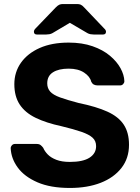

<svg xmlns="http://www.w3.org/2000/svg" viewBox="-20 -921 692 951"><path d="M326 10Q230 10 165.5 -18Q101 -46 68 -91Q35 -136 33 -187Q33 -195 39 -201.5Q45 -208 54 -208H161Q174 -208 181 -202.5Q188 -197 194 -189Q201 -172 216.5 -156Q232 -140 259 -129.5Q286 -119 326 -119Q391 -119 423.5 -140Q456 -161 456 -197Q456 -223 438.5 -239Q421 -255 383.5 -268Q346 -281 284 -296Q209 -312 156.5 -337.5Q104 -363 77.5 -403.5Q51 -444 51 -504Q51 -564 84 -610.5Q117 -657 177 -683.5Q237 -710 320 -710Q387 -710 438.5 -692Q490 -674 524.5 -645Q559 -616 577 -583Q595 -550 596 -519Q596 -511 590 -504.5Q584 -498 575 -498H463Q453 -498 445 -502Q437 -506 432 -516Q426 -542 396.5 -561.5Q367 -581 320 -581Q271 -581 242.5 -563Q214 -545 214 -508Q214 -484 228.5 -467.5Q243 -451 277.5 -438.5Q312 -426 369 -411Q457 -393 512 -368Q567 -343 593 -303.5Q619 -264 619 -204Q619 -137 581.5 -89Q544 -41 478.5 -15.5Q413 10 326 10ZM163 -750Q148 -750 148 -764Q148 -772 156 -780L256 -884Q267 -895 274.5 -898Q282 -901 291 -901H362Q372 -901 379.5 -898Q387 -895 397 -884L496 -780Q505 -772 505 -764Q505 -750 490 -750H445Q437 -750 428.5 -751.5Q420 -753 413 -757L326 -808L240 -757Q233 -753 224.5 -751.5Q216 -750 208 -750Z"/></svg>

Font: Rubik SemiBold
Style: Regular
Weight: 600
Designer: Hubert and Fischer
Foundry: Hubert and Fischer
Version: Version 2.300;gftools[0.9.30]